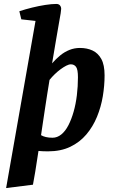

<svg xmlns="http://www.w3.org/2000/svg" viewBox="-20 -758 574 973"><path d="M11 195 160 -652 88 -660 78 -701Q108 -711 142.5 -719.5Q177 -728 209.5 -733Q242 -738 265 -738Q278 -738 284 -730.5Q290 -723 290 -713Q290 -709 287.5 -691Q285 -673 280 -648Q273 -607 263.5 -552.5Q254 -498 244 -437Q264 -460 285.5 -477.5Q307 -495 332 -505Q357 -515 385 -515Q421 -515 449 -502Q477 -489 493.5 -459Q510 -429 510 -376Q510 -324 501 -270Q492 -216 471.5 -166Q451 -116 417.5 -76.5Q384 -37 336 -14Q288 9 223 9Q210 9 198 8.5Q186 8 175 7Q166 68 158.5 113Q151 158 147 178ZM246 -60Q270 -60 290.5 -76.5Q311 -93 326.5 -123Q342 -153 353 -191.5Q364 -230 369.5 -275Q375 -320 375 -366Q375 -406 365.5 -419Q356 -432 339 -432Q329 -432 315.5 -425Q302 -418 287 -407Q272 -396 257.5 -382Q243 -368 231 -353Q225 -318 219.5 -282Q214 -246 208.5 -210.5Q203 -175 198 -140.5Q193 -106 188 -73Q198 -67 212.5 -63.5Q227 -60 246 -60Z"/></svg>

Font: Manuale
Style: Italic
Weight: 400
Italic angle: -11°
Designer: Eduardo Tunni / Pablo Cosgaya
Foundry: Eduardo Tunni / Pablo Cosgaya
Version: Version 1.002